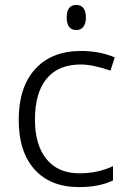

<svg xmlns="http://www.w3.org/2000/svg" viewBox="-20 -750 521 780"><path d="M251 -679Q251 -730 290 -730Q309 -730 319 -717Q329 -704 329 -679Q329 -655 319 -641.5Q309 -628 290 -628Q251 -628 251 -679ZM56 -263Q56 -396 123 -469.5Q190 -543 309 -543Q384 -543 446 -517L429 -463Q357 -488 308 -488Q217 -488 169.5 -430.5Q122 -373 122 -264Q122 -161 169 -103.5Q216 -46 302 -46Q378 -46 439 -75V-17Q384 10 301 10Q185 10 120.5 -61.5Q56 -133 56 -263Z"/></svg>

Font: OpenSansMMV
Style: Light
Weight: 300
Foundry: Ascender Corporation
Version: Version 4.001